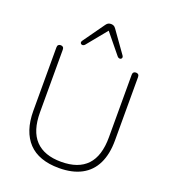

<svg xmlns="http://www.w3.org/2000/svg" viewBox="-166 -1061 1052 1189"><g transform="rotate(20 360.0 -466.5)"><path d="M360 8Q294 8 243.5 -10Q193 -28 159.5 -63.5Q126 -99 108.5 -151Q91 -203 91 -271V-689Q91 -700 96.5 -705.5Q102 -711 112 -711Q122 -711 127.5 -705.5Q133 -700 133 -689V-277Q133 -154 190.5 -93.5Q248 -33 360 -33Q473 -33 530 -93.5Q587 -154 587 -277V-689Q587 -700 592.5 -705.5Q598 -711 608 -711Q618 -711 623.5 -705.5Q629 -700 629 -689V-271Q629 -181 598.5 -118.5Q568 -56 508 -24Q448 8 360 8ZM253 -766Q247 -759 240.5 -758Q234 -757 229 -760Q224 -763 223 -769Q222 -775 227 -782L328 -924Q335 -934 343 -937.5Q351 -941 360 -941Q369 -941 377 -937.5Q385 -934 392 -924L493 -782Q498 -775 497 -769Q496 -763 491 -760Q486 -757 479.5 -758Q473 -759 467 -766L360 -897Z"/></g></svg>

Font: Nunito ExtraLight ExtraLight
Style: Regular
Weight: 250
Version: Version 3.602